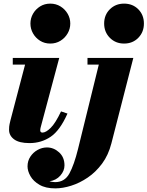

<svg xmlns="http://www.w3.org/2000/svg" viewBox="-20 -780 814 1060"><path d="M148 -650Q148 -679 162.2 -704Q176.5 -729 201.2 -744.5Q226 -760 257.5 -760Q289 -760 314 -744.5Q339 -729 353.5 -704Q368 -679 368 -650Q368 -621 353.5 -595.8Q339 -570.5 314 -555Q289 -539.5 257.5 -539.5Q226 -539.5 201.2 -555Q176.5 -570.5 162.2 -595.8Q148 -621 148 -650ZM352.5 -153Q311 -59.5 259.5 -24.8Q208 10 143 10Q85.5 10 57.8 -10.8Q30 -31.5 30 -63.5Q30 -82.5 32.8 -94.5Q35.5 -106.5 37.5 -115L118.5 -423.5H50.5V-460H307L206 -82.5Q205 -78.5 203.5 -72.8Q202 -67 202 -61.5Q202 -48 214.5 -48Q233.5 -48 260 -74.2Q286.5 -100.5 317 -165ZM555 -650Q555 -697.5 586.5 -728.8Q618 -760 665 -760Q712.5 -760 743.5 -728.8Q774.5 -697.5 774.5 -650Q774.5 -603 743.5 -571.2Q712.5 -539.5 665 -539.5Q618 -539.5 586.5 -571.2Q555 -603 555 -650ZM716 -460 595 11.5Q578.5 76 543.8 123Q509 170 464.5 200.2Q420 230.5 373.2 245.2Q326.5 260 285 260Q232 260 198 240.2Q164 220.5 148 192.2Q132 164 132 138.5Q132 108 147.8 84.5Q163.5 61 188 47.5Q212.5 34 239 34Q276.5 34 306.2 61Q336 88 336 133Q336 163.5 313 189.5Q290 215.5 253 221Q270 225.5 284.5 225.5Q337 225.5 363 178Q389 130.5 410.5 43.5L525.5 -423.5H463V-460Z"/></svg>

Font: Bodoni* 06pt Fatface
Style: Italic
Weight: 900
Italic angle: -13°
Version: Version 2.3